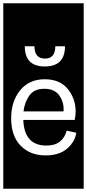

<svg xmlns="http://www.w3.org/2000/svg" viewBox="-32 -937 530 1170"><path d="M-12 213V-917H478V213ZM364 -655H305Q305 -580 242 -580Q178 -580 178 -655H119Q119 -532 241 -532Q364 -532 364 -655ZM433 -128 374 -141Q364 -100 334 -75Q304 -50 251 -50Q116 -50 110 -206H423Q429 -233 429 -259Q428 -338 380 -396Q332 -454 240 -454Q146 -454 91 -387Q36 -320 36 -216Q36 -108 94 -49Q152 10 246 10Q328 10 376 -30.5Q424 -71 433 -128ZM355 -258H111Q118 -314 147 -355Q176 -396 238 -396Q303 -396 331.5 -352Q360 -308 355 -258Z"/></svg>

Font: Zilla Slab Highlight Regular
Style: Regular
Weight: 400
Designer: Typotheque Type Foundry
Foundry: Typotheque type foundry
Version: Version 1.1; 2017; ttfautohint (v1.6)